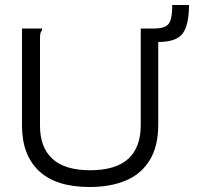

<svg xmlns="http://www.w3.org/2000/svg" viewBox="-20 -737 790 768"><path d="M339 11Q204 11 136 -53Q68 -117 68 -235V-623H148V-616Q143 -610 141.5 -603Q140 -596 140 -579V-234Q140 -147 190 -101.5Q240 -56 341 -56Q543 -56 543 -237V-623H613V-238Q613 -152 579 -96.5Q545 -41 483.5 -15Q422 11 339 11ZM612 -569 597 -623Q639 -623 654 -641Q669 -659 669 -717H736Q736 -638 711 -603.5Q686 -569 612 -569Z"/></svg>

Font: Inconsolata ExtraExpanded
Style: Regular
Weight: 400
Width: 8
Monospace: yes
Designer: Raph Levien, Cyreal, Brenton Simpson
Foundry: Raph Levien, Cyreal, Google
Version: Version 3.000; ttfautohint (v1.8.2.53-6de2)